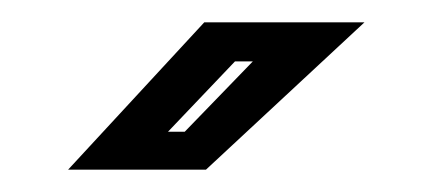

<svg xmlns="http://www.w3.org/2000/svg" viewBox="-20 -708 384 172"><path d="M41 -556 163 -688H306.5L164.5 -556ZM130.5 -590H145.5L206.5 -653H190.5Z"/></svg>

Font: Tourney Thin
Style: Bold
Weight: 700
Version: Version 1.015